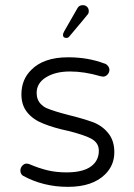

<svg xmlns="http://www.w3.org/2000/svg" viewBox="-20 -728 520 744"><path d="M379 -431 368 -433Q307 -451 251 -451Q195 -451 158.5 -428.5Q122 -406 122 -368Q122 -341 139 -324Q148 -315 158 -310Q188 -297 247 -282Q300 -269 342 -254Q379 -239 401 -210Q423 -182 423 -138Q423 -88 388 -53Q339 -4 244 -4H242Q148 -4 69 -47Q59 -54 59 -67Q59 -78 66.5 -86Q74 -94 82 -94Q90 -94 96 -91Q131 -76 164.5 -68Q198 -60 238 -60Q311 -60 342 -91Q363 -112 363 -144Q363 -176 331 -192Q306 -205 244 -221Q243 -221 243 -221Q187 -233 148 -249Q109 -264 86 -292Q63 -320 63 -362Q63 -420 101 -457Q149 -506 244 -506Q321 -506 384 -482Q384 -482 385 -482Q392 -480 396 -475Q404 -467 404 -457Q404 -447 396.5 -439Q389 -431 379 -431ZM318 -670Q318 -669 248 -586Q244 -581 237 -581Q231 -581 227 -584Q224 -588 224 -593Q224 -598 229 -607L280 -696Q286 -708 301 -708Q311 -708 317.5 -701.5Q324 -695 324 -685Q324 -675 318 -670Z"/></svg>

Font: Kurewa Gothic CJK TC Regular
Style: Regular
Weight: 400
Designer: Max Yao
Foundry: Max-Everyday
Version: Version 1.071; ttfautohint (v1.8.3)